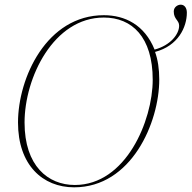

<svg xmlns="http://www.w3.org/2000/svg" viewBox="-20 -790 819 821"><path d="M297 11C542 11 661 -266 661 -450C661 -495 655 -535 643 -568C742 -594 779 -674 779 -736C779 -757 768 -770 753 -770C740 -770 723 -760 723 -741C723 -707 746 -704 746 -680C746 -644 709 -596 641 -578C598 -684 514 -725 424 -725C180 -725 57 -458 57 -266C57 -85 162 11 297 11ZM300 1C185 1 85 -81 85 -266C85 -458 209 -715 424 -715C544 -715 633 -632 633 -449C633 -274 518 1 300 1Z"/></svg>

Font: Noto Serif Display Thin
Style: Italic
Weight: 100
Italic angle: -12°
Designer: Monotype Design Team
Foundry: Monotype Imaging Inc.
Version: Version 2.009